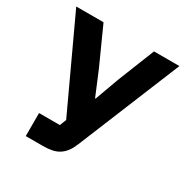

<svg xmlns="http://www.w3.org/2000/svg" viewBox="-160 -836 950 975"><g transform="rotate(30 315.5 -349.0)"><path d="M119 -135H241L256 -173L12 -698H172L270 -481L328 -342H331L382 -482L468 -698H617L371 -98Q360 -71 346.5 -52.5Q333 -34 315 -22Q297 -10 273.5 -5Q250 0 219 0H119Z"/></g></svg>

Font: Aneliza ExtraBold
Style: Regular
Weight: 800
Designer: Mike Abbink, Paul van der Laan, Pieter van Rosmalen
Foundry: Bold Monday
Version: Version 3.001;September 8, 2019;FontCreator 11.5.0.2425 64-b